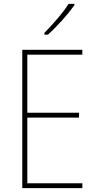

<svg xmlns="http://www.w3.org/2000/svg" viewBox="-20 -971 540 991"><path d="M95 0V-714H405V-689H121V-389H388V-364H121V-25H405V0ZM209 -801Q243 -836 277 -875.5Q311 -915 334 -951H364V-944Q339 -909 300.5 -866Q262 -823 227 -792H209Z"/></svg>

Font: Noto Sans Mono ExtraCondensed Thin
Style: Regular
Weight: 100
Width: 2
Designer: Monotype Design Team
Foundry: Monotype Imaging Inc.
Version: Version 2.014; ttfautohint (v1.8.4.7-5d5b)